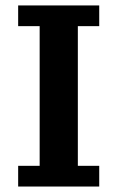

<svg xmlns="http://www.w3.org/2000/svg" viewBox="-20 -682 429 702"><path d="M46.4 0ZM125 -586.4H46.4V-662.1H342.8V-586.4H264.6V-75.7H342.8V0H46.4V-75.7H125Z"/></svg>

Font: PT Astra Sans
Style: Bold
Weight: 700
Designer: A.Korolkova, I. Chaeva
Foundry: ParaType Ltd
Version: Version 1.001; ttfautohint (v1.6)